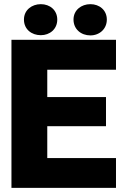

<svg xmlns="http://www.w3.org/2000/svg" viewBox="-20 -902 608 922"><path d="M35 0H537V-143H207V-296H489V-436H207V-567H537V-711H35ZM95 -808C95 -761 132 -733 176 -733C219 -733 255 -762 255 -808C255 -853 220 -882 176 -882C133 -882 95 -854 95 -808ZM333 -808C333 -762 369 -732 414 -732C458 -732 493 -763 493 -808C493 -853 458 -882 414 -882C371 -882 333 -854 333 -808Z"/></svg>

Font: Asimov Pro
Style: Ult
Weight: 900
Designer: Google
Version: Version 2.000980; 2014